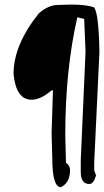

<svg xmlns="http://www.w3.org/2000/svg" viewBox="-20 -778 446 823"><path d="M383.8 -746.1Q403.3 -717.8 406.2 -555.7L383.8 -81.1V-47.9L390.6 -29.3H392.6Q381.8 10.7 363.3 10.7Q326.2 10.7 326.2 -41V-92.8L346.7 -557.6L340.8 -697.3Q324.2 -700.2 311.5 -704.1Q259.8 -478.5 259.8 -199.2L262.7 -80.1Q280.3 -69.3 280.3 -48.8Q280.3 4.9 241.2 24.4Q204.1 24.4 204.1 -98.6L201.2 -209L207 -390.6H201.2Q154.3 -350.6 115.2 -350.6Q48.8 -350.6 38.1 -460.9Q38.1 -585 145.5 -719.7Q186.5 -756.8 228.5 -756.8Q340.8 -762.7 383.8 -746.1Z"/></svg>

Font: Sue Ellen Francisco
Style: Regular
Weight: 400
Designer: Kimberly Geswein
Foundry: Kimberly Geswein
Version: Version 1.002 2007